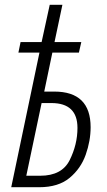

<svg xmlns="http://www.w3.org/2000/svg" viewBox="-20 -783 449 803"><path d="M144 0Q224 0 271 -39Q318 -78 338.5 -136Q359 -194 359 -251Q359 -400 207 -400H165L199 -563H310L320 -607H208L241 -763H188L154 -607H66L57 -563H145L27 0ZM154 -352H195Q304 -352 304 -248Q304 -179 271.5 -113.5Q239 -48 148 -48H90Z"/></svg>

Font: Noto Sans Display Condensed Light
Style: Italic
Weight: 300
Width: 3
Designer: Monotype Design team
Foundry: Monotype Imaging Inc.
Version: 1.000